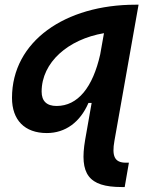

<svg xmlns="http://www.w3.org/2000/svg" viewBox="-20 -542 626 797"><path d="M174.3 10.3C251.5 10.3 312.5 -34.7 347.2 -114.7H360.4L333.5 38.1C309.1 180.2 347.2 234.4 484.9 234.4H497.6L515.1 133.3H502.4C456.1 133.3 443.4 106.9 455.1 42L555.2 -522.5H542.5C250.5 -522.5 29.8 -370.6 29.8 -135.7C29.8 -43.5 82.5 10.3 174.3 10.3ZM411.6 -404.3 396 -316.4C365.2 -179.2 303.2 -102.1 214.8 -102.1C173.8 -102.1 152.8 -122.6 152.8 -161.6C152.8 -283.2 262.7 -378.9 411.6 -404.3Z"/></svg>

Font: Cascadia Code SemiBold
Style: Italic
Weight: 600
Italic angle: -10°
Monospace: yes
Designer: Aaron Bell
Foundry: Saja Typeworks
Version: Version 2404.023